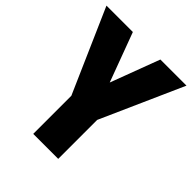

<svg xmlns="http://www.w3.org/2000/svg" viewBox="-198 -838 962 962"><g transform="rotate(45 283.5 -357.0)"><path d="M284 -453 382 -714H567L372 -276V0H195V-270L0 -714H187Z"/></g></svg>

Font: Noto Sans Myanmar Condensed Black
Style: Regular
Weight: 900
Width: 3
Designer: Monotype Design Team
Foundry: Monotype Imaging Inc.
Version: Version 2.107; ttfautohint (v1.8.4.7-5d5b)